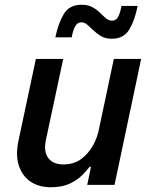

<svg xmlns="http://www.w3.org/2000/svg" viewBox="-20 -778 626 808"><path d="M451 -615Q424 -615 406 -625.5Q388 -636 374 -649.5Q360 -663 348 -673.5Q336 -684 322 -684Q306 -684 296.5 -667.5Q287 -651 282 -621H213Q225 -680 248.5 -719Q272 -758 323 -758Q350 -758 368.5 -748Q387 -738 400.5 -724.5Q414 -711 426 -701Q438 -691 452 -691Q468 -691 477 -707Q486 -723 491 -753H559Q548 -694 524.5 -654.5Q501 -615 451 -615ZM194 10Q143 10 108 -14Q73 -38 59 -82Q45 -126 58 -187L131 -530H246L173 -188Q163 -139 183.5 -112.5Q204 -86 247 -86Q290 -86 320.5 -108Q351 -130 370.5 -164.5Q390 -199 397 -237L459 -530H574L462 0H347L363 -76H357Q346 -61 325.5 -40.5Q305 -20 273 -5Q241 10 194 10Z"/></svg>

Font: Be Vietnam Pro Medium
Style: Italic
Weight: 500
Italic angle: -12°
Designer: Lam Bao, Tony Le, Vietanh Nguyen
Foundry: Yellow Type Foundry
Version: Version 1.002; ttfautohint (v1.8.3)